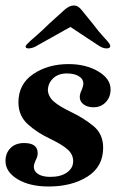

<svg xmlns="http://www.w3.org/2000/svg" viewBox="-22 -668 432 698"><path d="M-2 -83Q-2 -111 16 -129.5Q34 -148 66 -148Q115 -148 115 -111Q115 -98 107 -84Q101 -70 101 -62Q101 -45 117 -35Q133 -25 161 -25Q199 -25 221.5 -41Q244 -57 244 -82Q244 -107 223.5 -125Q203 -143 161 -163Q114 -185 79.5 -216Q45 -247 45 -296Q45 -362 98.5 -398.5Q152 -435 227 -435Q290 -435 335 -408.5Q380 -382 380 -343Q380 -315 362.5 -296.5Q345 -278 318 -278Q296 -278 282 -288.5Q268 -299 268 -315Q268 -327 275 -341Q281 -355 281 -364Q281 -381 264.5 -391Q248 -401 221 -401Q190 -401 171.5 -383.5Q153 -366 152 -341Q153 -317 173.5 -299Q194 -281 238 -260Q282 -239 317.5 -210Q353 -181 353 -131Q353 -62 296 -26Q239 10 155 10Q86 10 42 -16.5Q-2 -43 -2 -83ZM71 -499Q71 -505 104 -533Q134 -559 157 -582L210 -630Q229 -648 246 -648Q263 -648 276 -630L315 -582Q334 -556 358 -530Q379 -508 379 -501Q379 -492 365 -492Q351 -492 334 -504L234 -570L116 -504Q97 -492 82 -492Q71 -492 71 -499Z"/></svg>

Font: Unna
Style: Bold Italic
Weight: 700
Italic angle: -8.05°
Designer: Jorge de Buen Unna
Foundry: Omnibus-Type
Version: Version 2.008